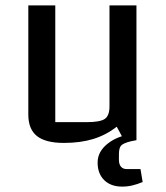

<svg xmlns="http://www.w3.org/2000/svg" viewBox="-20 -520 616 712"><path d="M486 -500V0H440L413 -50Q373 -19 325.5 -4.5Q278 10 217 10Q149 10 117 -15.5Q85 -41 85 -95V-500H185V-67H301Q351 -67 368.5 -79Q386 -91 386 -125V-500ZM433 172Q391 172 366.5 148Q342 124 342 83Q342 42 379.5 12.5Q417 -17 475 -24L485 0L465 4Q437 11 429 20Q421 29 421 52V73Q421 89 428.5 98Q436 107 450 107H501L509 155Q490 163 471.5 167.5Q453 172 433 172Z"/></svg>

Font: Changa
Style: Regular
Weight: 400
Designer: Eduardo Rodriguez Tunni
Foundry: Eduardo Rodriguez Tunni
Version: Version 3.003